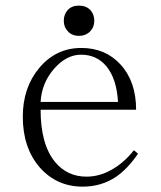

<svg xmlns="http://www.w3.org/2000/svg" viewBox="-20 -658 582 695"><path d="M464.8 -114.3Q427.7 -67.4 382.8 -43Q339.8 -18.6 293 -18.6Q223.6 -18.6 179.7 -71.3Q127 -134.8 127 -260.7H472.7Q472.7 -363.3 416 -424.8Q361.3 -484.4 274.4 -484.4Q182.6 -484.4 122.1 -412.1Q62.5 -340.8 62.5 -235.4Q62.5 -123 124 -51.8Q185.5 17.6 279.3 17.6Q346.7 17.6 399.4 -17.6Q441.4 -45.9 479.5 -101.6ZM407.2 -289.1H127Q130.9 -358.4 176.8 -410.2Q220.7 -460 273.4 -460Q330.1 -460 365.2 -418Q402.3 -373 407.2 -289.1ZM265.6 -637.7Q239.3 -637.7 224.6 -621.1Q210.9 -605.5 210.9 -583Q210.9 -560.5 224.6 -545.9Q239.3 -528.3 265.6 -528.3Q292 -528.3 307.6 -545.9Q321.3 -560.5 321.3 -583Q321.3 -605.5 307.6 -621.1Q292 -637.7 265.6 -637.7Z"/></svg>

Font: Batang
Style: Regular
Weight: 400
Version: Version 2.21